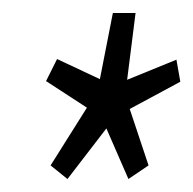

<svg xmlns="http://www.w3.org/2000/svg" viewBox="-20 -683 298 296"><path d="M84 -407 58 -428 114 -517 51 -558 68 -592 134 -561 154 -663H189L176 -560L252 -591L258 -557L180 -515L209 -428L178 -407L144 -485Z"/></svg>

Font: Georama ExtraCondensed
Style: Italic
Weight: 400
Width: 2
Italic angle: -9°
Designer: Jean-Baptiste Levee
Foundry: Production Type
Version: Version 1.000